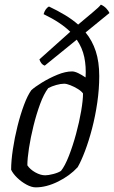

<svg xmlns="http://www.w3.org/2000/svg" viewBox="-20 -808 492 828"><path d="M134 0Q116 0 94 -12Q72 -24 54 -41.5Q36 -59 28 -76Q28 -114 35.5 -164Q43 -214 55.5 -264Q68 -314 83.5 -355.5Q99 -397 115 -419Q130 -433 161 -452Q192 -471 227 -485.5Q262 -500 291 -500Q302 -500 317.5 -492.5Q333 -485 349 -474Q352 -521 343.5 -561.5Q335 -602 311 -637L173 -525Q164 -528 158 -536Q152 -544 150 -552L283 -671Q241 -712 168 -747Q175 -771 191 -780Q229 -762 260.5 -743Q292 -724 317 -702Q350 -730 379 -754Q408 -778 415 -788Q429 -782 439 -771Q449 -760 452 -752L349 -668Q378 -633 393 -587Q408 -541 408 -480Q408 -424 399.5 -365.5Q391 -307 377 -253.5Q363 -200 346.5 -156.5Q330 -113 315 -87Q281 -50 230.5 -25Q180 0 134 0ZM175 -52Q188 -52 209.5 -57.5Q231 -63 243 -71Q260 -92 277 -135.5Q294 -179 308 -230.5Q322 -282 330 -329Q338 -376 338 -405Q331 -415 315.5 -424.5Q300 -434 283.5 -440.5Q267 -447 257 -447Q242 -447 222.5 -441.5Q203 -436 188 -428Q169 -403 153 -359.5Q137 -316 124.5 -265.5Q112 -215 105 -169.5Q98 -124 98 -95Q110 -77 132.5 -64.5Q155 -52 175 -52Z"/></svg>

Font: Texturina 72pt 72pt Light
Style: Italic
Weight: 300
Italic angle: -11°
Designer: Guillermo Torres Carreño
Foundry: Omnibus-Type
Version: Version 1.002; ttfautohint (v1.8.3)